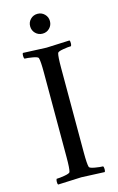

<svg xmlns="http://www.w3.org/2000/svg" viewBox="-124 -861 564 915"><g transform="rotate(-15 158.0 -403.0)"><path d="M124.5 -725.1Q110.4 -739.3 110.4 -759.8Q110.4 -780.3 124.5 -794.4Q138.7 -808.6 159.2 -808.6Q179.7 -808.6 193.8 -794.4Q208 -780.3 208 -759.8Q208 -739.3 193.8 -725.1Q179.7 -710.9 159.2 -710.9Q138.7 -710.9 124.5 -725.1ZM159.7 -641.6Q173.8 -641.6 273.9 -646.5Q277.3 -642.6 277.1 -632.3Q276.9 -622.1 273.9 -618.2Q259.3 -618.2 233.9 -613.8Q208.5 -609.4 206.5 -602.5Q201.7 -586.9 201.7 -530.3V-113.3Q201.7 -56.6 206.5 -41Q208.5 -34.2 233.9 -29.8Q259.3 -25.4 273.9 -25.4Q276.9 -21.5 277.1 -11.2Q277.3 -1 273.9 2.9Q173.8 -2 159.7 -2Q144.5 -2 44.4 2.9Q41 -1 41.3 -11.2Q41.5 -21.5 44.4 -25.4Q59.1 -25.4 84.5 -29.8Q109.9 -34.2 111.8 -41Q116.7 -56.6 116.7 -113.3V-530.3Q116.7 -586.9 111.8 -602.5Q109.9 -609.4 84.5 -613.8Q59.1 -618.2 44.4 -618.2Q41.5 -622.1 41.3 -632.3Q41 -642.6 44.4 -646.5Q144.5 -641.6 159.7 -641.6Z"/></g></svg>

Font: Amiri
Style: Regular
Weight: 400
Designer: Khaled Hosny
Version: Version 000.108